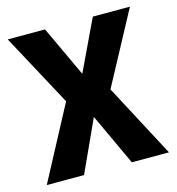

<svg xmlns="http://www.w3.org/2000/svg" viewBox="-91 -661 683 741"><g transform="rotate(-15 250.0 -291.0)"><path d="M5.9 0H154.8L249.5 -207L345.7 0H494.1L338.9 -293L494.1 -582H345.7L249.5 -379.4L154.8 -582H5.9L161.6 -293Z"/></g></svg>

Font: Decalotype SemiBold
Style: Regular
Weight: 600
Designer: Alfredo Marco Pradil
Foundry: Alfredo Marco Pradil
Version: Version 1.0